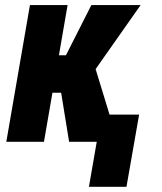

<svg xmlns="http://www.w3.org/2000/svg" viewBox="-20 -548 626 742"><path d="M241.2 -528.3 149.9 0H4.4L95.7 -528.3ZM523.4 -528.3 285.2 -189.5H160.6L168 -334.5H234.9L333 -528.3ZM247.1 0 210.9 -222.7 347.2 -288.6 435.5 0ZM517.6 -105 468.8 173.8H323.7L372.1 -105Z"/></svg>

Font: Roboto Condensed ExtraBold
Style: Italic
Weight: 800
Italic angle: -12°
Designer: Christian Robertson
Foundry: Google
Version: Version 3.008; 2023